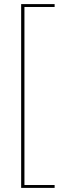

<svg xmlns="http://www.w3.org/2000/svg" viewBox="-20 -766 378 935"><path d="M246 149H83V-746H246V-732H99V135H246Z"/></svg>

Font: Josefin Slab Thin
Style: Regular
Weight: 100
Designer: Santiago Orozco
Foundry: Typemade
Version: Version 2.000